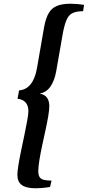

<svg xmlns="http://www.w3.org/2000/svg" viewBox="-20 -814 470 1028"><path d="M171 194Q120 194 96.5 176.5Q73 159 73 122Q73 105 78.5 70.5Q84 36 93 -7Q102 -50 111 -93Q120 -136 126 -169.5Q132 -203 132 -219Q132 -250 116 -266.5Q100 -283 74 -285L82 -330Q120 -333 144 -363Q168 -393 178 -449L216 -668Q225 -717 241 -744Q257 -771 285 -782.5Q313 -794 357 -794Q375 -794 393.5 -792.5Q412 -791 430 -788L425 -754Q390 -754 369.5 -744.5Q349 -735 337.5 -710Q326 -685 317 -639L281 -433Q272 -382 250 -350.5Q228 -319 192 -313Q220 -308 232 -290.5Q244 -273 244 -246Q244 -227 238.5 -193.5Q233 -160 224 -119Q215 -78 206 -36Q197 6 191 42.5Q185 79 185 102Q185 123 192 134Q199 145 215 149Q231 153 256 153L248 187Q224 191 205 192.5Q186 194 171 194Z"/></svg>

Font: Sansita Swashed Light
Style: Regular
Weight: 400
Version: Version 1.003